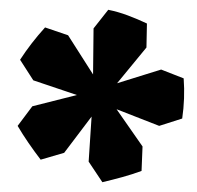

<svg xmlns="http://www.w3.org/2000/svg" viewBox="-20 -739 403 392"><path d="M189 -367 161 -409 167 -501 111 -427 63 -413Q50 -430 38 -447.5Q26 -465 16 -482L46 -522L137 -545L48 -575L21 -617Q43 -651 72 -683L119 -667L170 -587L171 -681L201 -719Q221 -715 241 -707.5Q261 -700 280 -691L279 -642L219 -569L309 -597L355 -579Q358 -538 352 -497L305 -482L218 -516L271 -440L269 -390Q250 -383 230 -377.5Q210 -372 189 -367Z"/></svg>

Font: Piazzolla Black
Style: Regular
Weight: 900
Designer: Juan Pablo del Peral
Foundry: Huerta Tipografica
Version: Version 1.330